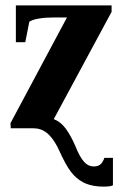

<svg xmlns="http://www.w3.org/2000/svg" viewBox="-20 -477 483 714"><path d="M20 0 19 -19 229 -412H177Q148 -412 125 -408Q100 -404 89 -396L74 -320H39V-457H395V-433L180 -34Q206 -24 225 2Q244 28 261 68Q277 108 293 125Q308 142 328 142Q347 142 356 132Q365 121 368 110H400V212Q392 217 364 217Q328 217 300 206Q275 196 254 174Q234 153 212 108L193 68Q175 34 154 17Q132 0 104 0Z"/></svg>

Font: Libra Serif Modern
Style: Bold
Weight: 700
Designer: Stefan Peev, Context Ltd
Foundry: Ascender Corporation
Version: Version 1.000